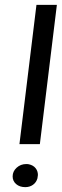

<svg xmlns="http://www.w3.org/2000/svg" viewBox="-20 -767 254 790"><path d="M214 -747 144 -174H60L130 -747ZM32 -41Q32 -62 48.5 -77Q65 -92 88 -92Q95 -92 99 -91Q117 -87 126.5 -75Q136 -63 136 -47Q136 -43 134 -33Q129 -16 115.5 -6.5Q102 3 84 3Q61 3 46.5 -9.5Q32 -22 32 -41Z"/></svg>

Font: Josefin Sans
Style: Italic
Weight: 400
Italic angle: -7°
Designer: Santiago Orozco
Foundry: Typemade
Version: Version 2.000